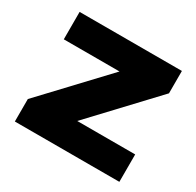

<svg xmlns="http://www.w3.org/2000/svg" viewBox="-124 -686 843 825"><g transform="rotate(30 297.0 -273.5)"><path d="M42.5 0V-111.5L324.5 -411H48V-547H555.5V-436L273.5 -136H561V0Z"/></g></svg>

Font: Encode Sans Expanded Expanded
Style: Bold
Weight: 700
Width: 7
Designer: Multiple Designers
Foundry: Impallari Type
Version: Version 3.000; ttfautohint (v1.8.3) -l 8 -r 50 -G 200 -x 14 